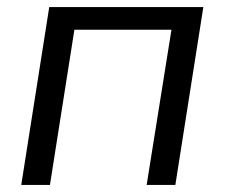

<svg xmlns="http://www.w3.org/2000/svg" viewBox="-20 -522 635 542"><path d="M40 0 119 -502H554L475 0H394L464 -438H190L121 0Z"/></svg>

Font: Mulish
Style: Italic
Weight: 400
Italic angle: -9°
Designer: Vernon Adams
Foundry: Vernon Adams
Version: Version 3.603; ttfautohint (v1.8.3)